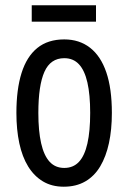

<svg xmlns="http://www.w3.org/2000/svg" viewBox="-20 -696 485 726"><path d="M403 -269Q403 -206 392 -155Q381 -104 359 -67Q337 -30 302.5 -10Q268 10 221 10Q176 10 142.5 -10Q109 -30 86.5 -66.5Q64 -103 53 -154.5Q42 -206 42 -269Q42 -358 61.5 -420Q81 -482 121 -514.5Q161 -547 223 -547Q280 -547 320.5 -515.5Q361 -484 382 -422.5Q403 -361 403 -269ZM125 -269Q125 -201 135.5 -154.5Q146 -108 167.5 -84.5Q189 -61 223 -61Q257 -61 278.5 -84Q300 -107 310.5 -153.5Q321 -200 321 -269Q321 -338 310.5 -384Q300 -430 278.5 -453Q257 -476 223 -476Q171 -476 148 -424.5Q125 -373 125 -269ZM343 -676V-614H100V-676Z"/></svg>

Font: Noto Sans Arabic ExtraCondensed
Style: Regular
Weight: 400
Width: 2
Designer: Monotype Design Team, Nadine Chahine, Nizar Qandah and Khaled Hosny
Foundry: Monotype Imaging Inc.
Version: Version 2.012